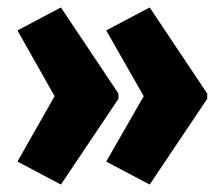

<svg xmlns="http://www.w3.org/2000/svg" viewBox="-20 -539 600 517"><path d="M538 -273V-287L383 -519L266 -457L367 -280L266 -104L383 -42ZM299 -273V-287L144 -519L27 -457L127 -280L27 -104L144 -42Z"/></svg>

Font: Noto Sans Hebrew ExtraCondensed Black
Style: Regular
Weight: 900
Width: 2
Designer: Monotype Design Team
Foundry: Monotype Imaging Inc.
Version: Version 2.004